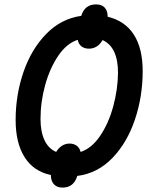

<svg xmlns="http://www.w3.org/2000/svg" viewBox="-20 -793 689 872"><path d="M211 2Q132 -15 91.5 -79.5Q51 -144 51 -248Q51 -362 86.5 -465.5Q122 -569 189.5 -638.5Q257 -708 349 -721Q365 -773 416 -773Q442 -773 455.5 -758.5Q469 -744 469 -717Q548 -698 588 -635.5Q628 -573 628 -470Q628 -355 593 -250.5Q558 -146 491 -76Q424 -6 331 6Q315 59 264 59Q239 59 225 44Q211 29 211 2ZM516 -462Q516 -579 446 -611Q423 -572 384 -572Q364 -572 350.5 -582Q337 -592 333 -612Q284 -597 245.5 -541Q207 -485 185.5 -408Q164 -331 164 -253Q164 -195 182 -156.5Q200 -118 235 -103Q246 -121 261.5 -131Q277 -141 296 -141Q315 -141 328.5 -131Q342 -121 346 -103Q396 -119 434.5 -175.5Q473 -232 494 -309Q515 -386 516 -462Z"/></svg>

Font: Noto Sans UI NarrowMedium
Style: Italic
Weight: 500
Width: 4
Italic angle: -12°
Designer: Monotype Design Team
Foundry: Monotype Imaging Inc.
Version: Version 1.001